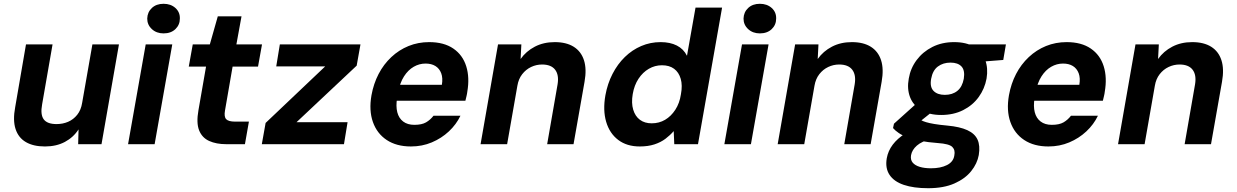

<svg xmlns="http://www.w3.org/2000/svg" viewBox="-20 -760 6520 1012"><path d="M217 12Q156 12 116.5 -11Q77 -34 62 -80Q47 -126 60 -195L117 -526H257L202 -210Q192 -156 210.5 -131Q229 -106 278 -106Q311 -106 339 -118Q367 -130 387 -155Q407 -180 413 -218L467 -526H607L515 0H392L394 -78Q367 -36 322 -12Q277 12 217 12Z M655 0 748 -526H888L795 0ZM842 -584Q805 -584 780.5 -606.5Q756 -629 756 -662Q757 -696 780.5 -718Q804 -740 842 -740Q880 -740 904.5 -718Q929 -696 928 -662Q928 -629 904.5 -606.5Q881 -584 842 -584Z M1173 0Q1120 0 1082.5 -17Q1045 -34 1029.5 -73Q1014 -112 1026 -179L1066 -409H975L996 -526H1086L1128 -674H1253L1226 -526H1361L1340 -409H1206L1166 -178Q1160 -145 1172 -132Q1184 -119 1219 -119H1292L1271 0Z M1360 0 1380 -112 1694 -410H1436L1455 -526H1880L1860 -414L1543 -116H1812L1793 0Z M2146 12Q2070 12 2018.5 -22Q1967 -56 1945.5 -117Q1924 -178 1938 -258Q1949 -319 1975.5 -370Q2002 -421 2042.5 -459Q2083 -497 2133.5 -517.5Q2184 -538 2242 -538Q2320 -538 2369.5 -504Q2419 -470 2437.5 -410.5Q2456 -351 2443 -276Q2442 -266 2439 -254Q2436 -242 2433 -229H2032L2047 -313H2309Q2315 -349 2305.5 -374Q2296 -399 2275 -412Q2254 -425 2223 -425Q2190 -425 2160.5 -408Q2131 -391 2109.5 -357.5Q2088 -324 2078 -272L2073 -243Q2066 -200 2074 -168.5Q2082 -137 2105 -119.5Q2128 -102 2164 -102Q2203 -102 2225.5 -115Q2248 -128 2265 -150H2407Q2385 -104 2346 -67.5Q2307 -31 2256 -9.5Q2205 12 2146 12Z M2513 0 2605 -526H2728L2724 -449Q2753 -490 2799 -514Q2845 -538 2904 -538Q2965 -538 3004 -513.5Q3043 -489 3058 -442.5Q3073 -396 3061 -329L3003 0H2864L2919 -316Q2927 -365 2906 -392.5Q2885 -420 2837 -420Q2807 -420 2779.5 -407Q2752 -394 2732.5 -369Q2713 -344 2707 -308L2653 0Z M3352 12Q3284 12 3238.5 -22.5Q3193 -57 3175 -118Q3157 -179 3171 -258Q3182 -319 3208.5 -370.5Q3235 -422 3273.5 -459.5Q3312 -497 3360 -517.5Q3408 -538 3462 -538Q3512 -538 3547.5 -520Q3583 -502 3601 -466L3646 -720H3786L3659 0H3534L3531 -69Q3512 -47 3487.5 -28.5Q3463 -10 3429.5 1Q3396 12 3352 12ZM3415 -110Q3454 -110 3485.5 -128.5Q3517 -147 3539.5 -181.5Q3562 -216 3569 -263Q3578 -310 3568 -344.5Q3558 -379 3533 -397.5Q3508 -416 3469 -416Q3432 -416 3400 -397.5Q3368 -379 3345.5 -345Q3323 -311 3315 -264Q3307 -217 3317.5 -182Q3328 -147 3353 -128.5Q3378 -110 3415 -110Z M3798 0 3891 -526H4031L3938 0ZM3985 -584Q3948 -584 3923.5 -606.5Q3899 -629 3899 -662Q3900 -696 3923.5 -718Q3947 -740 3985 -740Q4023 -740 4047.5 -718Q4072 -696 4071 -662Q4071 -629 4047.5 -606.5Q4024 -584 3985 -584Z M4079 0 4171 -526H4294L4290 -449Q4319 -490 4365 -514Q4411 -538 4470 -538Q4531 -538 4570 -513.5Q4609 -489 4624 -442.5Q4639 -396 4627 -329L4569 0H4430L4485 -316Q4493 -365 4472 -392.5Q4451 -420 4403 -420Q4373 -420 4345.5 -407Q4318 -394 4298.5 -369Q4279 -344 4273 -308L4219 0Z M4872 232Q4796 232 4744 214.5Q4692 197 4668.5 161.5Q4645 126 4654 74Q4661 35 4685.5 2.5Q4710 -30 4750.5 -55.5Q4791 -81 4846 -99L4891 -29Q4838 -15 4812.5 7.5Q4787 30 4782 58Q4778 82 4790.5 97Q4803 112 4828 119.5Q4853 127 4887 127Q4938 127 4971.5 110Q5005 93 5010 60Q5016 31 4999.5 14.5Q4983 -2 4923 -6Q4871 -10 4831.5 -17.5Q4792 -25 4764 -35.5Q4736 -46 4717 -59Q4698 -72 4687 -85L4692 -108L4820 -223L4920 -192L4762 -66L4816 -139Q4825 -132 4835 -126.5Q4845 -121 4861.5 -116Q4878 -111 4904.5 -106.5Q4931 -102 4974 -98Q5039 -92 5078.5 -74Q5118 -56 5132.5 -24Q5147 8 5139 57Q5131 102 5099 142Q5067 182 5010.5 207Q4954 232 4872 232ZM4941 -154Q4877 -154 4835 -179.5Q4793 -205 4776.5 -248.5Q4760 -292 4770 -346Q4779 -400 4811.5 -443.5Q4844 -487 4894.5 -512.5Q4945 -538 5009 -538Q5074 -538 5115.5 -512.5Q5157 -487 5173 -443.5Q5189 -400 5180 -346Q5170 -292 5138.5 -248.5Q5107 -205 5056.5 -179.5Q5006 -154 4941 -154ZM4960 -260Q5000 -260 5026 -281Q5052 -302 5060 -345Q5067 -389 5048 -409.5Q5029 -430 4990 -430Q4951 -430 4923.5 -409.5Q4896 -389 4888 -345Q4880 -302 4900.5 -281Q4921 -260 4960 -260ZM5078 -429 5074 -526H5282L5268 -444Z M5506 12Q5430 12 5378.5 -22Q5327 -56 5305.5 -117Q5284 -178 5298 -258Q5309 -319 5335.5 -370Q5362 -421 5402.5 -459Q5443 -497 5493.5 -517.5Q5544 -538 5602 -538Q5680 -538 5729.5 -504Q5779 -470 5797.5 -410.5Q5816 -351 5803 -276Q5802 -266 5799 -254Q5796 -242 5793 -229H5392L5407 -313H5669Q5675 -349 5665.5 -374Q5656 -399 5635 -412Q5614 -425 5583 -425Q5550 -425 5520.5 -408Q5491 -391 5469.5 -357.5Q5448 -324 5438 -272L5433 -243Q5426 -200 5434 -168.5Q5442 -137 5465 -119.5Q5488 -102 5524 -102Q5563 -102 5585.5 -115Q5608 -128 5625 -150H5767Q5745 -104 5706 -67.5Q5667 -31 5616 -9.5Q5565 12 5506 12Z M5873 0 5965 -526H6088L6084 -449Q6113 -490 6159 -514Q6205 -538 6264 -538Q6325 -538 6364 -513.5Q6403 -489 6418 -442.5Q6433 -396 6421 -329L6363 0H6224L6279 -316Q6287 -365 6266 -392.5Q6245 -420 6197 -420Q6167 -420 6139.5 -407Q6112 -394 6092.5 -369Q6073 -344 6067 -308L6013 0Z"/></svg>

Font: DM Sans 9pt ExtraBold
Style: Italic
Weight: 800
Italic angle: -10°
Version: Version 4.004;gftools[0.9.30]